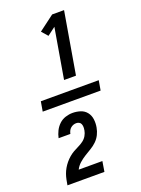

<svg xmlns="http://www.w3.org/2000/svg" viewBox="-185 -930 870 1181"><g transform="rotate(-20 250.0 -340.0)"><path d="M245 -446 301 -774 248 -734 213 -774 314 -850H392L323 -446ZM55 -308 66 -372H445L434 -308ZM285 170H43Q46 152 49.5 134.5Q53 117 59 100Q65 83 74.5 66.5Q84 50 96 35.5Q108 21 122.5 8.5Q137 -4 153.5 -13.5Q170 -23 187 -31Q204 -39 219.5 -50.5Q235 -62 244.5 -78.5Q254 -95 257 -113Q257 -113 257 -113.5Q257 -114 257 -115Q259 -125 258.5 -135Q258 -145 254.5 -153.5Q251 -162 242.5 -166.5Q234 -171 224 -171Q214 -171 204.5 -167.5Q195 -164 187 -157Q179 -150 174.5 -140.5Q170 -131 168 -121H91Q96 -145 107 -167Q118 -189 136 -206Q154 -223 177.5 -230.5Q201 -238 224 -238Q251 -238 275.5 -230Q300 -222 315.5 -202.5Q331 -183 334.5 -156.5Q338 -130 333 -103Q329 -80 318.5 -58.5Q308 -37 290.5 -20Q273 -3 252 9.5Q231 22 210 35Q189 48 170.5 64.5Q152 81 141 103H296Z"/></g></svg>

Font: iosevka_custom_sans_ss08 SmBd
Style: Italic
Weight: 600
Italic angle: -10°
Designer: Belleve Invis
Foundry: Belleve Invis
Version: Version 10.3.0; ttfautohint (v1.8.3)